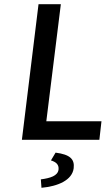

<svg xmlns="http://www.w3.org/2000/svg" viewBox="-20 -669 522 912"><path d="M452 -5 462 -93H200L269 -649H163L84 -5ZM222 93C245 100 261 112 258 137C254 166 220 177 174 183L177 223C255 216 323 187 330 130C335 87 313 65 244 56Z"/></svg>

Font: Falling Sky
Style: LightObl
Weight: 400
Designer: Paul D. Hunt
Foundry: Adobe Systems Incorporated
Version: Version 1.02